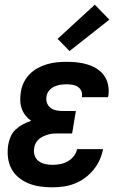

<svg xmlns="http://www.w3.org/2000/svg" viewBox="-20 -792 540 820"><path d="M204 8Q178 8 152 4.5Q126 1 102.5 -8.5Q79 -18 59.5 -34Q40 -50 28.5 -72Q17 -94 14 -120Q11 -146 15 -173Q18 -191 25.5 -208.5Q33 -226 47 -239Q61 -252 78 -261Q95 -270 113 -276Q99 -286 88.5 -299.5Q78 -313 72.5 -329Q67 -345 66.5 -363Q66 -381 69 -399Q72 -420 81.5 -439.5Q91 -459 106.5 -475Q122 -491 141.5 -501.5Q161 -512 182 -518Q203 -524 223.5 -526Q244 -528 264 -528Q288 -528 310.5 -525.5Q333 -523 354 -516.5Q375 -510 393.5 -498.5Q412 -487 424.5 -469.5Q437 -452 441.5 -430Q446 -408 443 -385Q442 -383 442 -381Q442 -379 441 -377H330Q330 -378 330 -378.5Q330 -379 330 -380Q332 -393 327 -404Q322 -415 312 -421.5Q302 -428 289.5 -430Q277 -432 264 -432Q251 -432 238 -430Q225 -428 212.5 -422.5Q200 -417 190.5 -406Q181 -395 179 -382Q176 -368 180 -354.5Q184 -341 194.5 -332.5Q205 -324 218.5 -321Q232 -318 246 -318H304L288 -222H231Q220 -222 209 -221.5Q198 -221 187.5 -218Q177 -215 166.5 -210.5Q156 -206 147 -198.5Q138 -191 132.5 -180.5Q127 -170 126 -160Q123 -143 128 -128Q133 -113 145 -104Q157 -95 172.5 -91.5Q188 -88 204 -88Q221 -88 237 -91Q253 -94 268.5 -102.5Q284 -111 295 -125Q306 -139 309 -155H420Q416 -132 405.5 -109Q395 -86 379 -66.5Q363 -47 342.5 -32Q322 -17 299 -8Q276 1 252 4.5Q228 8 204 8ZM277 -574 226 -626 385 -772 447 -708Z"/></svg>

Font: Iosevka SS04 Oblique
Style: Bold
Weight: 700
Italic angle: -9°
Monospace: yes
Designer: Belleve Invis
Foundry: Belleve Invis
Version: Version 19.0.0; ttfautohint (v1.8.4)